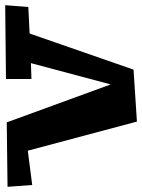

<svg xmlns="http://www.w3.org/2000/svg" viewBox="65 -612 547 739"><g transform="rotate(-90 338.5 -242.5)"><path d="M404 -493V-395L465 -397L383 -90L237 -490L-11 -487L-4 -392L128 -409L240 11L440 -2L579 -402L681 -407L688 -496Z"/></g></svg>

Font: Peralta
Style: Regular
Weight: 400
Designer: Astigmatic (AOETI)
Foundry: Astigmatic (AOETI)
Version: Version 1.000